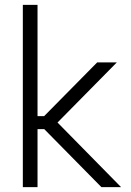

<svg xmlns="http://www.w3.org/2000/svg" viewBox="-20 -772 541 792"><path d="M74.2 -752H134.8V-293H162.1L380.9 -514.6H461.9L217.3 -266.6L479.5 0H398.4L162.6 -239.3H134.8V0H74.2Z"/></svg>

Font: Reddit Sans Chocolate Light
Style: Regular
Weight: 300
Designer: Stephen Hutchings
Foundry: Reddit
Version: Version 1.013